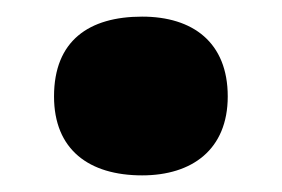

<svg xmlns="http://www.w3.org/2000/svg" viewBox="-20 -199 339 231"><path d="M45 -83C45 -19 87 12 151 12C211 12 254 -19 254 -83C254 -148 212 -179 151 -179C87 -179 45 -150 45 -83Z"/></svg>

Font: Noto Sans Khmer SemiCondensed Black
Style: Regular
Weight: 900
Width: 4
Designer: Danh Hong and the Monotype Design Team
Foundry: Monotype Imaging Inc.
Version: Version 2.004